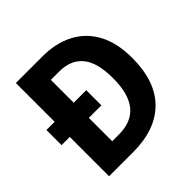

<svg xmlns="http://www.w3.org/2000/svg" viewBox="-182 -877 1040 1040"><g transform="rotate(-45 338.5 -357.0)"><path d="M285 -714Q388 -714 464 -674Q540 -634 581.5 -556.5Q623 -479 623 -364Q623 -186 530 -93Q437 0 266 0H81V-301H18V-417H81V-714ZM292 -592H227V-417H323V-301H227V-122H279Q472 -122 472 -360Q472 -481 425.5 -536.5Q379 -592 292 -592Z"/></g></svg>

Font: Noto Sans Gujarati UI SemiCondensed
Style: Bold
Weight: 700
Width: 4
Designer: Jelle Bosma - Monotype Design Team, Universal Thirst
Foundry: Monotype Imaging Inc.
Version: Version 2.106; ttfautohint (v1.8.4.7-5d5b)